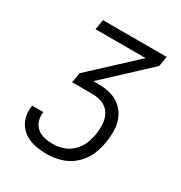

<svg xmlns="http://www.w3.org/2000/svg" viewBox="-172 -857 921 979"><g transform="rotate(30 288.0 -367.5)"><path d="M245 0Q285 0 326.5 -12.5Q368 -25 401.5 -55Q435 -85 452.5 -124.5Q470 -164 476 -205Q482 -241 481 -277.5Q480 -314 466 -346Q452 -378 426 -400.5Q400 -423 365.5 -432Q331 -441 295 -441H264L516 -676L526 -735H151L141 -676H436L183 -441L173 -382H295Q326 -382 354 -370Q382 -358 397 -332.5Q412 -307 414 -276Q416 -245 411 -214Q406 -184 394 -155Q382 -126 358.5 -103Q335 -80 304.5 -70Q274 -60 244 -60Q219 -60 194.5 -65.5Q170 -71 151.5 -86.5Q133 -102 125.5 -126Q118 -150 122 -175L123 -177H56V-174Q51 -143 57.5 -113Q64 -83 82 -60.5Q100 -38 126.5 -24Q153 -10 183 -5Q213 0 245 0Z"/></g></svg>

Font: Iosevka Sparkle Light Oblique
Style: Regular
Weight: 300
Italic angle: -9°
Designer: Belleve Invis
Foundry: Belleve Invis
Version: Version 4.5.0; ttfautohint (v1.8.3)